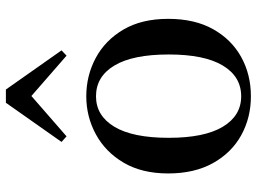

<svg xmlns="http://www.w3.org/2000/svg" viewBox="-130 -726 872 652"><g transform="rotate(-90 306.0 -400.0)"><path d="M305 16Q232 16 172.5 -17Q113 -50 78 -113Q43 -176 43 -265Q43 -354 79.5 -416Q116 -478 176 -510.5Q236 -543 305 -543Q375 -543 435 -511Q495 -479 531.5 -417Q568 -355 568 -265Q568 -175 533 -112.5Q498 -50 438.5 -17Q379 16 305 16ZM305 -17Q372 -17 409.5 -79.5Q447 -142 447 -263Q447 -385 409.5 -447.5Q372 -510 305 -510Q239 -510 201.5 -447.5Q164 -385 164 -263Q164 -142 201.5 -79.5Q239 -17 305 -17ZM443 -610 272 -759H340L169 -610L150 -627L283 -816H328L461 -627Z"/></g></svg>

Font: Noto Serif TC SemiBold
Style: Regular
Weight: 600
Version: Version 2.002-H1;hotconv 1.1.0;makeotfexe 2.6.0